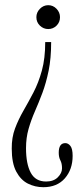

<svg xmlns="http://www.w3.org/2000/svg" viewBox="-20 -590 320 760"><path d="M171 -569.5Q190 -569.5 203.8 -555.2Q217.5 -541 217.5 -522Q217.5 -502 203.8 -488.5Q190 -475 171 -475Q152 -475 138 -488.5Q124 -502 124 -522Q124 -541 138 -555.2Q152 -569.5 171 -569.5ZM182.5 -423.5Q182.5 -359 172.5 -310.2Q162.5 -261.5 147.8 -222.2Q133 -183 118 -148.8Q103 -114.5 93 -79.5Q83 -44.5 83 -3.5Q83 59 101.8 93.8Q120.5 128.5 162.5 128.5Q192 128.5 208.8 111.8Q225.5 95 225.5 76.5Q225.5 57 219 44.8Q212.5 32.5 212.5 14.5Q212.5 -23.5 238.5 -23.5Q250 -23.5 258.8 -12.2Q267.5 -1 267.5 27Q267.5 80.5 236.8 115.8Q206 151 151.5 151Q119 151 90.5 136.8Q62 122.5 44.2 89Q26.5 55.5 26.5 -1.5Q26 -45.5 39.5 -81.5Q53 -117.5 72.8 -151.8Q92.5 -186 112.5 -224.2Q132.5 -262.5 145.8 -310.8Q159 -359 159 -423.5Z"/></svg>

Font: Imbue 50pt Light
Style: Regular
Weight: 300
Designer: Tyler Finck
Foundry: Etcetera Type Company
Version: Version 1.102; ttfautohint (v1.8.3)